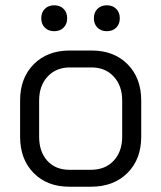

<svg xmlns="http://www.w3.org/2000/svg" viewBox="-20 -698 610 726"><path d="M56 -181V-318Q56 -403 107.5 -455Q159 -507 244 -507H326Q411 -507 462.5 -455Q514 -403 514 -318V-181Q514 -96 462 -44Q410 8 324 8H242Q158 8 107 -44Q56 -96 56 -181ZM324 -56Q378 -56 410 -90.5Q442 -125 442 -181V-318Q442 -374 410 -408.5Q378 -443 326 -443H244Q192 -443 160 -408.5Q128 -374 128 -318V-181Q128 -124 159 -90Q190 -56 242 -56ZM136 -629Q136 -651 149.5 -664.5Q163 -678 185 -678Q207 -678 220.5 -664.5Q234 -651 234 -629Q234 -607 220.5 -593.5Q207 -580 185 -580Q163 -580 149.5 -593.5Q136 -607 136 -629ZM335 -629Q335 -651 348.5 -664.5Q362 -678 384 -678Q406 -678 419.5 -664.5Q433 -651 433 -629Q433 -607 419.5 -593.5Q406 -580 384 -580Q362 -580 348.5 -593.5Q335 -607 335 -629Z"/></svg>

Font: Stavian Regular
Style: Regular
Weight: 400
Version: Version 1.000; ttfautohint (v1.6)